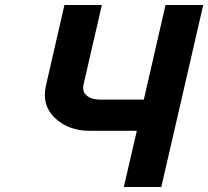

<svg xmlns="http://www.w3.org/2000/svg" viewBox="-20 -749 834 769"><path d="M315 -412Q308 -382 327.5 -366Q347 -350 381 -350H556L643 -729H794L626 0H476L528 -225H340Q254 -225 200 -276.5Q146 -328 164 -406L238 -729H388Z"/></svg>

Font: Miedinger
Style: Bold-Italic
Weight: 700
Italic angle: -13°
Version: Version 001.000